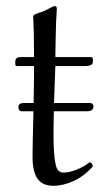

<svg xmlns="http://www.w3.org/2000/svg" viewBox="-20 -595 340 625"><path d="M46.9 -409.2H90.8Q90.8 -456.1 90.1 -485.8Q89.4 -515.6 88.6 -526.9Q87.9 -538.1 87.9 -540Q87.9 -544.4 92 -547.1Q96.2 -549.8 106.4 -553Q116.7 -556.2 121.1 -558.1Q127 -560.5 135.3 -564.9L149.4 -572.3Q155.3 -575.2 158.2 -575.2Q165 -575.2 165 -565.9Q162.1 -529.3 161.1 -465.8L160.2 -409.2H274.9Q282.2 -409.2 282.2 -402.8V-392.1Q282.2 -386.2 274.9 -383.1Q267.6 -379.9 258.8 -379.9H160.2Q156.2 -282.2 155.8 -259.8H272Q277.8 -259.8 281 -256.6Q284.2 -253.4 284.2 -249Q284.2 -232.9 263.2 -232.9H155.3Q153.3 -153.8 154.8 -121.1Q156.7 -71.8 163.1 -52.7Q168.9 -33.2 187 -33.2Q205.6 -33.2 229.2 -42.7Q252.9 -52.2 272 -66.9Q276.9 -65.4 278.8 -63Q280.8 -60.5 282.2 -53.2Q254.9 -22.5 220.7 -6.3Q186.5 9.8 152.8 9.8Q119.1 9.8 102.5 -12.7Q85.9 -35.2 85.9 -85Q85.9 -113.8 88.9 -232.9H50.8Q40 -232.9 40 -247.1Q40 -259.8 59.1 -259.8H89.4Q90.8 -322.8 90.8 -379.9H35.2Q29.8 -379.9 29.8 -386.2V-395Q29.8 -409.2 46.9 -409.2Z"/></svg>

Font: Linux Libertine Display G
Style: Regular
Weight: 400
Designer: Philipp H. Poll
Foundry: Philipp H. Poll
Version: Version 5.0.9